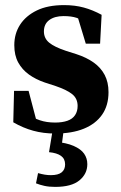

<svg xmlns="http://www.w3.org/2000/svg" viewBox="-20 -508 473 752"><path d="M196 15Q150 15 110 4Q70 -7 32 -29L35 -152H92L127 -19H81V-63Q110 -46 136 -37Q162 -28 196 -28Q224 -28 244 -35Q264 -42 274 -57Q284 -72 284 -93Q284 -122 263 -139Q242 -156 198 -171L155 -185Q120 -197 93.5 -216Q67 -235 51.5 -263Q36 -291 36 -331Q36 -376 58.5 -411Q81 -446 124 -467Q167 -488 231 -488Q273 -488 308 -478.5Q343 -469 378 -450L372 -337H316L279 -459H325V-413Q301 -431 280.5 -438Q260 -445 229 -445Q194 -445 173 -429.5Q152 -414 152 -385Q152 -358 172.5 -341Q193 -324 238 -309L279 -296Q319 -283 347 -263Q375 -243 390 -214.5Q405 -186 405 -147Q405 -95 380 -59Q355 -23 308.5 -4Q262 15 196 15ZM172 88 187 -3H230L221 67L194 47Q240 51 268.5 63.5Q297 76 309.5 94Q322 112 322 135Q322 173 291 198.5Q260 224 196 224Q172 224 154 220Q136 216 121 210L129 170Q143 174 155 176Q167 178 179 178Q208 178 221.5 167Q235 156 235 136Q235 114 219 102.5Q203 91 172 88Z"/></svg>

Font: Source Serif 4 36pt
Style: Bold
Weight: 700
Designer: Frank Grießhammer
Foundry: Adobe Systems Incorporated
Version: Version 4.004;hotconv 1.0.116;makeotfexe 2.5.65601